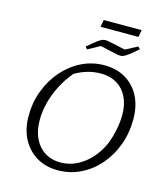

<svg xmlns="http://www.w3.org/2000/svg" viewBox="-131 -1011 980 1121"><g transform="rotate(15 359.0 -450.5)"><path d="M322 8Q249 8 194 -25Q139 -58 108 -117Q77 -176 77 -255Q77 -337 104.5 -409.5Q132 -482 181 -537.5Q230 -593 293.5 -624Q357 -655 430 -655Q503 -655 558 -622.5Q613 -590 643 -531Q673 -472 673 -393Q673 -310 646 -237Q619 -164 571 -109Q523 -54 459.5 -23Q396 8 322 8ZM326 -40Q402 -40 467.5 -90Q533 -140 570 -226Q585 -265 594.5 -313Q604 -361 604 -399Q604 -494 555 -548.5Q506 -603 420 -603Q343 -603 267 -560Q210 -493 178 -411Q146 -329 146 -249Q146 -154 195 -97Q244 -40 326 -40ZM348 -866 356 -909H585L577 -866ZM306 -718 294 -732Q330 -763 350 -778Q370 -793 383.5 -796.5Q397 -800 413 -797L519 -774L591 -812L604 -799Q568 -767 547.5 -752Q527 -737 513.5 -734Q500 -731 483 -735L379 -758Z"/></g></svg>

Font: Piazzolla SC Light
Style: Italic
Weight: 300
Italic angle: -11.3°
Designer: Juan Pablo del Peral
Foundry: Huerta Tipografica
Version: Version 1.330